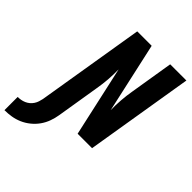

<svg xmlns="http://www.w3.org/2000/svg" viewBox="-368 -871 1232 1232"><g transform="rotate(45 248.5 -255.0)"><path d="M-103 225V105Q-89 105 -74.5 102.5Q-60 100 -46 94Q-32 88 -20 78Q-8 68 0.5 55Q9 42 13.5 28Q18 14 21 0L142 -735H273L379 -257Q378 -303 381.5 -349Q385 -395 393 -441L441 -735H588L467 0H336L230 -478Q231 -432 227.5 -386Q224 -340 216 -294L168 0Q163 31 152 61.5Q141 92 122 119Q103 146 76.5 167.5Q50 189 20 202Q-10 215 -41 220Q-72 225 -103 225Z"/></g></svg>

Font: Iosevka Curly Heavy Extended
Style: Italic
Weight: 900
Width: 7
Italic angle: -9°
Monospace: yes
Designer: Belleve Invis
Foundry: Belleve Invis
Version: Version 11.1.0; ttfautohint (v1.8.3)